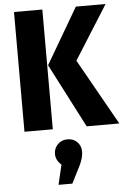

<svg xmlns="http://www.w3.org/2000/svg" viewBox="-65 -739 737 1107"><g transform="rotate(-5 304.0 -185.5)"><path d="M59 0V-693H223V0ZM417 -693H589L393 -382L608 0H419L228 -370ZM380 143Q380 179 357 225L308 322H228L255 207Q223 180 223 143Q223 110 245.5 87.5Q268 65 302 65Q336 65 358 87Q380 109 380 143Z"/></g></svg>

Font: Fira Mono
Style: Bold
Weight: 700
Monospace: yes
Designer: Carrois Corporate & Edenspiekermann AG
Foundry: Carrois Corporate GbR & Edenspiekermann AG
Version: Version 3.206